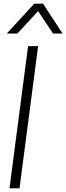

<svg xmlns="http://www.w3.org/2000/svg" viewBox="-20 -1033 363 1053"><path d="M87 0H32L134 -780H189ZM323 -849H271L189 -972L75 -849H17L168 -1013H216Z"/></svg>

Font: Tanohe Sans Light
Style: Italic
Weight: 300
Designer: Village Type and Design LLC & Cristiano Sobral
Foundry: Cooper Hewitt Smithsonian Design Museum
Version: Version 1.00;September 29, 2021;FontCreator 13.0.0.2655 64-b